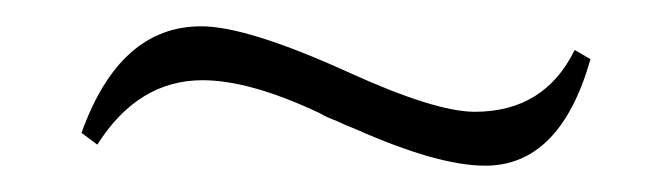

<svg xmlns="http://www.w3.org/2000/svg" viewBox="-20 -320 511 146"><path d="M429 -275Q406 -194 349 -194Q313 -194 250 -222Q242 -225 236 -228Q228 -231 223 -234Q170 -259 134 -259Q85 -259 54 -210L42 -219Q71 -300 133 -300Q168 -300 245 -265Q311 -235 341 -235Q394 -235 417 -282Z"/></svg>

Font: Tajawal Light
Style: Regular
Weight: 300
Designer: Boutros Fonts
Foundry: Created by Boutros International 2017
Version: Version 1.700